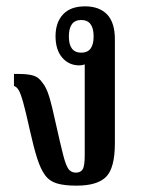

<svg xmlns="http://www.w3.org/2000/svg" viewBox="-20 -575 448 605"><path d="M221 10Q183 10 159.5 3Q136 -4 122 -23Q108 -42 97 -76.5Q86 -111 74 -165Q61 -224 53 -252.5Q45 -281 38.5 -291.5Q32 -302 24 -304V-342H38Q67 -342 84.5 -337Q102 -332 114 -314Q126 -300 135 -270.5Q144 -241 156 -185Q171 -118 179.5 -85Q188 -52 196.5 -41.5Q205 -31 219 -31Q234 -31 240.5 -41.5Q247 -52 247 -87V-372Q239 -369 230 -369Q197 -369 176 -393.5Q155 -418 155 -461Q155 -504 178.5 -529.5Q202 -555 248 -555Q293 -555 317.5 -529.5Q342 -504 342 -451V-124Q342 -46 314.5 -18Q287 10 221 10ZM236 -409Q275 -409 275 -460Q275 -512 236 -512Q197 -512 197 -460Q197 -409 236 -409Z"/></svg>

Font: Noto Serif Thai ExtraCondensed Medium
Style: Regular
Weight: 500
Width: 2
Designer: Monotype Design Team
Foundry: Monotype Imaging Inc.
Version: Version 2.002; ttfautohint (v1.8.4.7-5d5b)